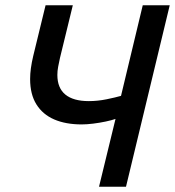

<svg xmlns="http://www.w3.org/2000/svg" viewBox="-20 -713 668 733"><path d="M358 0 421 -259Q407 -254 383.5 -249Q360 -244 335.5 -241Q311 -238 292 -238Q231 -238 187 -257Q143 -276 119 -314.5Q95 -353 95 -411Q95 -431 98 -453Q101 -475 107 -500L154 -693H258L209 -492Q205 -474 202 -458Q199 -442 199 -427Q199 -377 229.5 -352Q260 -327 319 -327Q353 -327 387 -334Q421 -341 442 -347L525 -693H628L461 0Z"/></svg>

Font: Ubuntu Sans Medium
Style: Italic
Weight: 500
Italic angle: -13.5°
Designer: Dalton Maag Ltd
Foundry: Dalton Maag Ltd
Version: Version 1.006